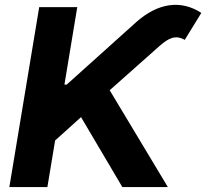

<svg xmlns="http://www.w3.org/2000/svg" viewBox="-20 -756 834 776"><path d="M17.8 0H171.5L202.8 -188.2L307.5 -282.7L474.4 0H658.4L423.3 -391.3L625 -570.3C662.3 -603 690 -615.8 726.6 -594.8L793.7 -703.8C710.9 -757.8 618.3 -744.3 530.9 -666.9L249.6 -414.1H240.4L292.3 -727.3H138.5Z"/></svg>

Font: TID UI
Style: Bold Italic
Weight: 700
Italic angle: -9.39999°
Designer: The TID Project Authors
Foundry: Bakken & Bæck
Version: Version 1.001;hotconv 1.0.109;makeotfexe 2.5.65596